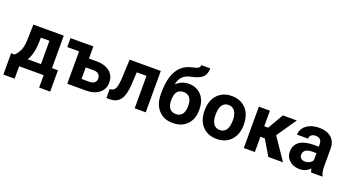

<svg xmlns="http://www.w3.org/2000/svg" viewBox="-60 -1454 4186 2305"><g transform="rotate(20 2033.0 -301.5)"><path d="M16.1 -113.8V158.7H160.2V0H473.1V158.7H614.3V-113.8H538.1V-528.3H149.4L145.5 -355.5C144 -294.4 137.7 -247.6 126.5 -214.4C115.2 -181.2 93.3 -147.5 61.5 -113.8ZM228 -113.8C264.2 -172.9 283.7 -251 286.6 -348.1L287.6 -411.6H397.5V-113.8Z M624 -414.1H774.9V0H1014.2C1085 0 1141.1 -17.1 1182.6 -51.3C1223.6 -85 1244.1 -129.9 1244.1 -185.5C1244.1 -223.1 1234.9 -256.3 1216.8 -285.2C1179.7 -341.8 1108.4 -373.5 1017.1 -373.5H916V-528.3H624ZM1016.1 -260.3C1073.2 -260.3 1103 -231 1103 -185.5C1103 -140.6 1072.3 -112.8 1016.1 -112.8H916V-260.3Z M1379.4 -528.3 1369.6 -304.2C1366.7 -236.8 1359.4 -189 1347.7 -161.1C1335.9 -133.3 1317.4 -118.2 1292 -116.2L1274.4 -114.7L1275.9 0H1323.7C1380.4 -1 1422.9 -21.5 1451.7 -61C1480.5 -100.6 1497.6 -164.1 1502.9 -251L1511.7 -414.1H1636.2V0H1777.3V-528.3Z M2148.4 -499C2087.4 -499 2034.2 -477.1 1989.3 -433.6C2006.3 -522 2053.2 -568.8 2136.7 -585.9C2207 -600.1 2255.9 -619.6 2283.7 -645.5C2311 -671.4 2324.7 -709.5 2324.7 -760.7H2210.4C2210.4 -744.6 2204.6 -732.4 2192.4 -723.6C2180.2 -714.4 2153.3 -705.6 2111.8 -696.3C1953.1 -661.1 1874.5 -527.8 1873 -290V-266.6C1873 -181.2 1895.5 -113.8 1940.9 -64.5C1985.8 -14.6 2046.4 10.3 2122.6 10.3C2198.2 10.3 2258.8 -12.7 2303.7 -58.6C2348.6 -104.5 2371.1 -165.5 2371.1 -241.7V-248.5C2371.1 -325.7 2351.1 -386.7 2310.5 -431.6C2270 -476.6 2216.3 -499 2148.4 -499ZM2121.6 -384.8C2189.9 -384.8 2230 -338.4 2230 -252V-240.2C2229.5 -150.4 2190.9 -103.5 2122.6 -103.5C2052.2 -103.5 2014.2 -151.9 2014.2 -241.7C2014.2 -342.8 2054.7 -384.8 2121.6 -384.8Z M2433.6 -262.7C2433.6 -178.7 2456.5 -112.3 2502 -63.5C2547.4 -14.6 2607.9 9.8 2684.1 9.8C2760.3 9.8 2820.8 -14.6 2866.2 -64C2911.6 -112.8 2934.1 -177.7 2934.1 -258.8L2933.1 -294.9C2927.7 -369.6 2902.8 -429.2 2857.9 -472.7C2812.5 -516.1 2754.4 -538.1 2683.1 -538.1C2632.8 -538.1 2588.9 -526.9 2551.3 -504.4C2513.2 -481.9 2483.9 -450.2 2463.9 -409.2C2443.8 -368.2 2433.6 -321.3 2433.6 -269ZM2574.7 -258.8C2574.7 -371.6 2614.3 -423.8 2683.1 -423.8C2752.9 -423.8 2793 -367.2 2793 -269C2793 -153.8 2752.4 -104 2684.1 -104C2613.8 -104 2574.7 -158.7 2574.7 -258.8Z M3343.3 0H3531.2L3342.3 -276.9L3515.1 -528.3H3336.9L3221.7 -329.6H3171.4V-528.3H3030.3V0H3171.4V-194.8H3228Z M4033.2 0V-8.3C4019.5 -34.2 4012.7 -71.8 4012.2 -122.1V-351.1C4012.2 -410.2 3993.2 -456.5 3955.1 -489.3C3916.5 -522 3864.7 -538.1 3799.8 -538.1C3756.8 -538.1 3718.3 -530.8 3683.6 -516.1C3648.9 -501 3622.6 -480.5 3603.5 -454.6C3584.5 -428.7 3575.2 -400.4 3575.2 -369.6H3716.3C3716.3 -409.2 3745.1 -433.6 3792.5 -433.6C3846.7 -433.6 3870.6 -401.9 3870.6 -353V-322.8H3805.7C3648.9 -322.3 3563.5 -260.3 3563.5 -148.4C3563.5 -103 3580.6 -64.9 3614.7 -35.2C3648.4 -5.4 3691.4 9.8 3743.2 9.8C3797.9 9.8 3842.3 -9.3 3876.5 -47.4C3879.4 -28.3 3884.3 -12.7 3890.6 0ZM3773.9 -98.1C3731 -98.1 3704.6 -123.5 3704.6 -158.7L3705.1 -167C3709.5 -215.8 3747.1 -240.2 3817.9 -240.2H3870.6V-149.4C3853.5 -118.2 3815.4 -98.1 3773.9 -98.1Z"/></g></svg>

Font: Roboto
Style: Bold
Weight: 700
Designer: Google
Version: Version 2.137; 2017